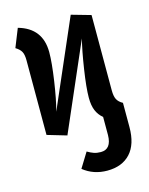

<svg xmlns="http://www.w3.org/2000/svg" viewBox="-115 -616 707 909"><g transform="rotate(-15 238.5 -161.5)"><path d="M451 -71V48Q451 132 410.5 176Q370 220 297 220Q230 220 180 180L225 107Q242 117 256.5 122Q271 127 290 127Q342 127 343 58V-31Q322 -48 311.5 -73Q301 -98 301 -136Q301 -185 314.5 -273Q328 -361 342 -416L157 10L62 -18V-384Q62 -412 54 -426.5Q46 -441 26 -453L62 -543Q176 -511 176 -393Q176 -343 163 -254.5Q150 -166 135 -112L320 -538L415 -511V-142Q415 -113 423 -97.5Q431 -82 451 -71Z"/></g></svg>

Font: Fira Sans Compressed Medium
Style: Regular
Weight: 500
Width: 1
Designer: bBox Type GmbH & Carrois Corporate GbR & Edenspiekermann AG
Foundry: bBox Type GmbH & Carrois Corporate GbR & Edenspiekermann AG
Version: Version 4.301